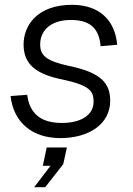

<svg xmlns="http://www.w3.org/2000/svg" viewBox="-20 -562 554 798"><path d="M231 12C349 12 438 -46 438 -143C438 -214 403 -260 267 -288C176 -308 147 -329 147 -377C147 -435 190 -479 275 -479C352 -479 392 -446 398 -370L467 -376C458 -480 391 -542 279 -542C137 -542 78 -458 78 -377C78 -293 132 -253 242 -231C353 -207 369 -183 369 -140C369 -81 313 -51 237 -51C152 -51 103 -88 93 -168L24 -163C36 -54 113 12 231 12ZM122 216H168L243 120L258 51H174L158 127H190Z"/></svg>

Font: Geist Light
Style: Italic
Weight: 300
Italic angle: -12°
Designer: Basement.studio, Andrés Briganti, Mateo Zaragoza
Foundry: Basement.studio, Vercel, Andrés Briganti, Guido Ferreyra, Mateo Zaragoza
Version: Version 1.500